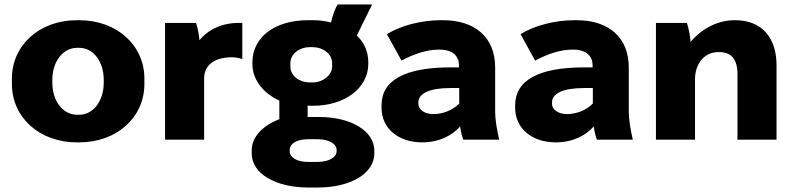

<svg xmlns="http://www.w3.org/2000/svg" viewBox="-20 -622 3530 855"><path d="M322 12H333C500 12 623 -99 623 -248V-272C623 -421 500 -532 333 -532H322C156 -532 33 -421 33 -272V-248C33 -99 156 12 322 12ZM323 -111C261 -111 213 -171 213 -254V-266C213 -349 261 -409 323 -409H333C395 -409 442 -349 442 -266V-254C442 -171 394 -111 333 -111Z M715 0H889V-273C889 -329 931 -367 1014 -367C1029 -367 1047 -363 1059 -359V-520H1043C969 -520 908 -491 868 -443C867 -464 860 -499 853 -520H715Z M1104 -336C1104 -266 1154 -206 1224 -174V-91C1153 -65 1101 -13 1101 46V62C1101 152 1209 213 1352 213H1396C1540 213 1647 151 1647 61V49C1647 -40 1541 -101 1402 -101H1364C1360 -101 1354 -101 1350 -101V-152C1354 -151 1359 -151 1363 -151H1374C1515 -151 1620 -230 1620 -337V-345C1620 -393 1601 -433 1569 -464L1637 -602H1484C1474 -588 1464 -563 1454 -522C1430 -528 1404 -532 1376 -532H1350C1209 -532 1104 -460 1104 -344ZM1273 -341C1273 -383 1315 -412 1358 -412H1373C1417 -412 1459 -383 1459 -341V-326C1459 -287 1417 -255 1374 -255H1358C1315 -255 1273 -283 1273 -326ZM1270 46C1270 17 1303 -2 1351 -2H1394C1444 -2 1479 18 1479 46V51C1479 79 1444 99 1394 99H1351C1303 99 1270 80 1270 51Z M1860 12C1937 12 1995 -20 2029 -59C2032 -36 2037 -17 2043 0H2203C2193 -45 2185 -84 2185 -130V-322C2185 -455 2096 -532 1953 -532H1942C1855 -532 1765 -508 1703 -470L1768 -352C1825 -383 1883 -401 1933 -401H1938C1997 -401 2024 -371 2024 -331V-322H1988C1782 -322 1679 -264 1679 -153V-142C1679 -50 1754 12 1860 12ZM1910 -114C1870 -114 1843 -134 1843 -161V-165C1843 -206 1892 -230 1987 -230H2025V-161C1995 -130 1950 -114 1910 -114Z M2455 12C2532 12 2590 -20 2624 -59C2627 -36 2632 -17 2638 0H2798C2788 -45 2780 -84 2780 -130V-322C2780 -455 2691 -532 2548 -532H2537C2450 -532 2360 -508 2298 -470L2363 -352C2420 -383 2478 -401 2528 -401H2533C2592 -401 2619 -371 2619 -331V-322H2583C2377 -322 2274 -264 2274 -153V-142C2274 -50 2349 12 2455 12ZM2505 -114C2465 -114 2438 -134 2438 -161V-165C2438 -206 2487 -230 2582 -230H2620V-161C2590 -130 2545 -114 2505 -114Z M2901 0H3075V-269C3075 -338 3116 -390 3179 -390H3182C3237 -390 3264 -358 3264 -292V0H3438V-331C3438 -457 3370 -532 3254 -532H3251C3184 -532 3110 -501 3055 -435C3055 -457 3046 -498 3039 -520H2901Z"/></svg>

Font: Fixel Display ExtraBold
Style: Regular
Weight: 800
Designer: AlfaBravo + MacPaw
Foundry: Kyrylo Tkachov, Marchela Mozhyna, Serhii Makarenko, Maria Weinstein, Zakhar Kryvoshyya
Version: Version 1.211